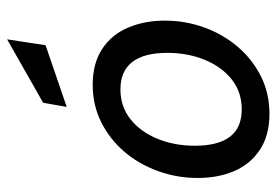

<svg xmlns="http://www.w3.org/2000/svg" viewBox="-142 -646 797 554"><g transform="rotate(-90 257.0 -368.5)"><path d="M206 10Q144 10 102.5 -17.5Q61 -45 41 -91.5Q21 -138 21 -197Q21 -257 41 -312Q61 -367 97 -409Q133 -451 182 -475.5Q231 -500 290 -500Q352 -500 393.5 -472.5Q435 -445 455 -397.5Q475 -350 475 -292Q475 -232 455 -177.5Q435 -123 399 -81Q363 -39 314 -14.5Q265 10 206 10ZM219 -70Q269 -70 305.5 -99Q342 -128 362 -177Q382 -226 382 -285Q382 -352 355.5 -386Q329 -420 277 -420Q227 -420 190.5 -391Q154 -362 134 -313Q114 -264 114 -205Q114 -138 140 -104Q166 -70 219 -70ZM226 -575 238 -643 421 -747 404 -636Z"/></g></svg>

Font: Cabin VF Beta
Style: Italic
Weight: 400
Italic angle: -7°
Designer: Pablo Impallari
Foundry: Pablo Impallari. http://www.impallari.com Igino Marini. http://www.ikern.com
Version: Version 2.300